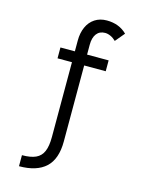

<svg xmlns="http://www.w3.org/2000/svg" viewBox="-135 -791 831 1093"><g transform="rotate(15 280.0 -244.5)"><path d="M225 12V-429H140V-493H225V-557Q225 -601.5 240.5 -636.2Q256 -671 285.8 -690.5Q315.5 -710 356 -710Q429 -710 475 -664L429 -609Q414.5 -623.5 397.5 -631.2Q380.5 -639 365 -639Q332.5 -639 314.8 -616Q297 -593 297 -551V-493H424V-429H297V19Q297 122.5 244 171.8Q191 221 87 221V156Q138.5 156 168.2 142.2Q198 128.5 211.5 97.2Q225 66 225 12Z"/></g></svg>

Font: HK Grotesk
Style: Regular
Weight: 400
Designer: Alfredo Marco Pradil
Foundry: Hanken Design Co.
Version: Version 3.001